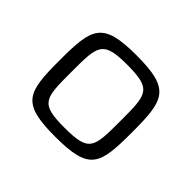

<svg xmlns="http://www.w3.org/2000/svg" viewBox="-99 -824 637 637"><g transform="rotate(45 219.5 -505.0)"><path d="M219 -314C379 -314 389 -352 389 -504C389 -656 379 -696 219 -696C60 -696 50 -656 50 -504C50 -352 60 -314 219 -314ZM219 -357C105 -357 105 -379 105 -504C105 -628 105 -652 219 -652C335 -652 335 -628 335 -504C335 -379 335 -357 219 -357Z"/></g></svg>

Font: Saira UNSAM Light SC
Style: Regular
Weight: 300
Designer: Hector Gatti with collaboration of the Omnibus-Type team
Foundry: Omnibus-Type
Version: Version 1.072;PS 001.072;hotconv 1.0.88;makeotf.lib2.5.64775